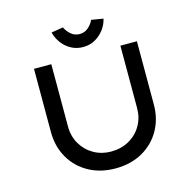

<svg xmlns="http://www.w3.org/2000/svg" viewBox="-126 -1024 1162 1157"><g transform="rotate(-15 455.0 -445.5)"><path d="M455 6Q360 6 287.5 -34.5Q215 -75 174.5 -146Q134 -217 134 -306V-701H242V-312Q242 -251 270.5 -202.5Q299 -154 347.5 -126.5Q396 -99 455 -99Q517 -99 566.5 -126.5Q616 -154 644.5 -202.5Q673 -251 673 -312V-701H776V-306Q776 -217 735.5 -146Q695 -75 622.5 -34.5Q550 6 455 6ZM455 -751Q414 -751 380.5 -769.5Q347 -788 324.5 -818.5Q302 -849 293 -885L367 -897Q378 -872 401 -852Q424 -832 455 -832Q486 -832 509 -852Q532 -872 543 -897L617 -885Q609 -849 586 -818.5Q563 -788 530 -769.5Q497 -751 455 -751Z"/></g></svg>

Font: Lexend Giga
Style: Regular
Weight: 400
Designer: Bonnie Shaver-Troup, Thomas Jockin
Foundry: Lexend
Version: Version 1.007